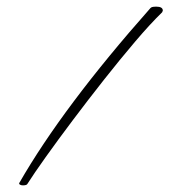

<svg xmlns="http://www.w3.org/2000/svg" viewBox="-20 -540 511 579"><path d="M63 14Q61 19 49 19Q44 19 40.5 17Q37 15 38 12Q170 -218 434 -516Q437 -519 442.5 -519.5Q448 -520 451 -520Q471 -520 471 -508Q471 -507 469 -503Q433 -468 387.5 -414.5Q342 -361 293.5 -299.5Q245 -238 199.5 -177.5Q154 -117 118 -66.5Q82 -16 63 14Z"/></svg>

Font: Corinthia
Style: Regular
Weight: 400
Designer: Robert E. Leuschke
Foundry: Robert E. Leuschke
Version: Version 1.013; ttfautohint (v1.8.3)